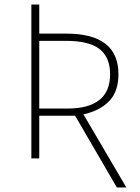

<svg xmlns="http://www.w3.org/2000/svg" viewBox="-20 -702 619 851"><path d="M313 -189H154V0H119V-682H154V-553H274Q505 -553 505 -373Q505 -297 464.5 -254.5Q424 -212 350 -195L540 129H498ZM281 -221Q372 -221 420 -258.5Q468 -296 468 -373Q468 -447 422 -484Q376 -521 271 -521H154V-221Z"/></svg>

Font: FiraGO UltraLight
Style: Regular
Weight: 200
Designer: bBox Type
Foundry: bBox Type GmbH
Version: Version 1.001